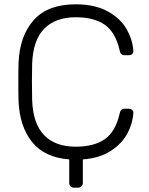

<svg xmlns="http://www.w3.org/2000/svg" viewBox="-20 -730 691 890"><path d="M577 -226Q586 -226 592.5 -220.5Q599 -215 598 -206Q595 -157 570 -110.5Q545 -64 493.5 -30.5Q442 3 364 9V118Q364 128 357.5 134Q351 140 341 140H323Q313 140 307 134Q301 128 301 118V9Q186 0 128.5 -72Q71 -144 66 -261Q65 -288 65 -349Q65 -411 66 -439Q71 -563 136 -636.5Q201 -710 331 -710Q420 -710 479 -677.5Q538 -645 566.5 -595.5Q595 -546 598 -494V-492Q598 -484 592 -479Q586 -474 577 -474H557Q539 -474 535 -495Q516 -580 466 -615Q416 -650 331 -650Q237 -650 185 -597Q133 -544 129 -434Q128 -407 128 -351Q128 -295 129 -266Q133 -156 185 -103Q237 -50 331 -50Q416 -50 466 -85Q516 -120 535 -205Q539 -226 557 -226Z"/></svg>

Font: Rubik AZ
Style: Regular
Weight: 300
Designer: Hubert and Fischer
Foundry: Hubert & Fischer
Version: Version 2.000